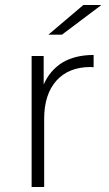

<svg xmlns="http://www.w3.org/2000/svg" viewBox="-20 -745 434 765"><path d="M154 -408Q178 -464 229 -496Q280 -526 353 -526V-477L341 -478Q254 -478 205 -424Q156 -369 156 -272V0H106V-522H154ZM173 -607 312 -725H384L227 -607Z"/></svg>

Font: Montserrat Light Alt1
Style: Light
Weight: 500
Designer: Differentunic
Foundry: Julieta Ulanovsky
Version: 0.1